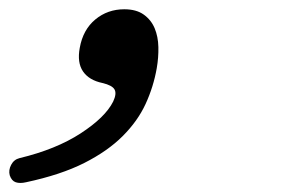

<svg xmlns="http://www.w3.org/2000/svg" viewBox="-25 -170 645 414"><path d="M31 223Q18 226 9 223Q0 220 -4 208Q-7 197 -1 185.5Q5 174 17 171Q96 152 149 117.5Q202 83 219 49Q227 32 222 23Q217 14 196 9Q167 3 154 -16Q141 -35 147 -67Q154 -106 180.5 -128Q207 -150 243 -150Q269 -150 285 -138.5Q301 -127 308.5 -109Q316 -91 316.5 -68.5Q317 -46 313 -23Q306 17 289 54Q272 91 239.5 123.5Q207 156 156.5 181.5Q106 207 31 223Z"/></svg>

Font: Maple Mono NL
Style: Italic
Weight: 400
Italic angle: -10°
Monospace: yes
Designer: subframe7536
Version: Version 7.000